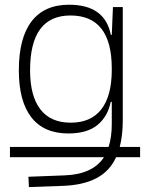

<svg xmlns="http://www.w3.org/2000/svg" viewBox="-20 -547 626 801"><path d="M21.5 108.9V65.9H433.1Q446.3 25.4 446.3 -30.3V-122.1H441.9Q429.7 -61 386.7 -25.6Q343.8 9.8 265.1 9.8Q163.6 9.8 111.1 -57.1Q58.6 -124 58.6 -253.9Q58.6 -388.7 111.8 -458Q165 -527.3 268.1 -527.3Q418 -527.3 442.4 -401.4H446.3L451.2 -517.6H492.2V-45.9Q492.2 18.1 479.5 65.9H564.5V108.9H464.4Q437.5 167.5 382.1 196.5Q326.7 225.6 240.2 228.5L100.6 233.4L98.6 190.4L250 184.6Q367.2 180.2 413.6 108.9ZM446.3 -261.2Q446.3 -482.4 273.9 -482.4Q105.5 -482.4 105.5 -253.9Q105.5 -146.5 148.4 -90.8Q191.4 -35.2 274.9 -35.2Q359.4 -35.2 402.8 -91.1Q446.3 -147 446.3 -255.9Z"/></svg>

Font: Cascadia Code ExtraLight
Style: Regular
Weight: 200
Monospace: yes
Designer: Aaron Bell
Foundry: Saja Typeworks
Version: Version 2407.024; ttfautohint (v1.8.4)